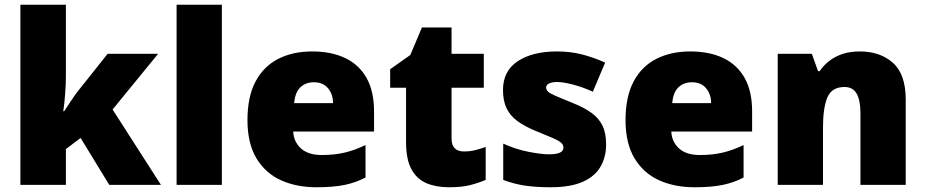

<svg xmlns="http://www.w3.org/2000/svg" viewBox="-20 -780 3905 810"><path d="M66 0V-760H258V-461Q258 -427 255 -386Q252 -345 247 -311H251Q259 -323 269 -338.5Q279 -354 290 -370Q301 -386 310 -397L434 -553H647L455 -318L659 0H441L320 -198L258 -151V0Z M725 0V-760H916V0Z M1315 10Q1231 10 1165.5 -19.5Q1100 -49 1062 -112Q1024 -175 1024 -273Q1024 -373 1058.5 -437Q1093 -501 1154.5 -532Q1216 -563 1297 -563Q1378 -563 1436.5 -535Q1495 -507 1526.5 -451Q1558 -395 1558 -310V-225H1217Q1219 -182 1249.5 -154Q1280 -126 1338 -126Q1390 -126 1433 -136Q1476 -146 1522 -168V-31Q1482 -10 1434.5 0Q1387 10 1315 10ZM1221 -345H1385Q1385 -382 1364 -407.5Q1343 -433 1304 -433Q1270 -433 1247.5 -412Q1225 -391 1221 -345Z M1874 10Q1820 10 1779.5 -7Q1739 -24 1716 -65.5Q1693 -107 1693 -182V-410H1626V-488L1711 -548L1760 -664H1885V-553H2021V-410H1885V-195Q1885 -168 1898.5 -154.5Q1912 -141 1937 -141Q1963 -141 1984.5 -146.5Q2006 -152 2029 -160V-21Q1998 -8 1963 1Q1928 10 1874 10Z M2303 10Q2244 10 2197.5 3.5Q2151 -3 2103 -21V-174Q2156 -150 2210 -139.5Q2264 -129 2295 -129Q2327 -129 2342 -136Q2357 -143 2357 -157Q2357 -169 2347 -178Q2337 -187 2311.5 -198Q2286 -209 2239 -228Q2193 -247 2162.5 -269.5Q2132 -292 2117 -323.5Q2102 -355 2102 -400Q2102 -481 2164.5 -522Q2227 -563 2330 -563Q2385 -563 2433 -551Q2481 -539 2533 -516L2481 -393Q2440 -412 2398 -423Q2356 -434 2331 -434Q2309 -434 2296.5 -428Q2284 -422 2284 -411Q2284 -401 2292.5 -393Q2301 -385 2325 -375Q2349 -365 2395 -346Q2443 -327 2474.5 -304.5Q2506 -282 2521.5 -250.5Q2537 -219 2537 -170Q2537 -118 2513.5 -77Q2490 -36 2438.5 -13Q2387 10 2303 10Z M2910 10Q2826 10 2760.5 -19.5Q2695 -49 2657 -112Q2619 -175 2619 -273Q2619 -373 2653.5 -437Q2688 -501 2749.5 -532Q2811 -563 2892 -563Q2973 -563 3031.5 -535Q3090 -507 3121.5 -451Q3153 -395 3153 -310V-225H2812Q2814 -182 2844.5 -154Q2875 -126 2933 -126Q2985 -126 3028 -136Q3071 -146 3117 -168V-31Q3077 -10 3029.5 0Q2982 10 2910 10ZM2816 -345H2980Q2980 -382 2959 -407.5Q2938 -433 2899 -433Q2865 -433 2842.5 -412Q2820 -391 2816 -345Z M3261 0V-553H3405L3431 -480H3438Q3456 -506 3480.5 -524.5Q3505 -543 3536.5 -553Q3568 -563 3607 -563Q3693 -563 3747 -515Q3801 -467 3801 -360V0H3610V-302Q3610 -357 3594 -385Q3578 -413 3543 -413Q3489 -413 3470.5 -369Q3452 -325 3452 -242V0Z"/></svg>

Font: Noto Sans Symbols Black
Style: Regular
Weight: 900
Version: Version 2.002